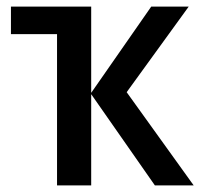

<svg xmlns="http://www.w3.org/2000/svg" viewBox="-20 -559 606 579"><path d="M549 -539 362 -281 564 0H447L255 -275V0H152V-456H13V-539H255V-279L436 -539Z"/></svg>

Font: Noto Sans Display SemiCondensed Medium
Style: Regular
Weight: 500
Width: 4
Designer: Monotype Design Team
Foundry: Monotype Imaging Inc.
Version: Version 2.003